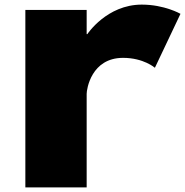

<svg xmlns="http://www.w3.org/2000/svg" viewBox="-20 -813 803 833"><path d="M90 0H356V-406C356 -426 376 -562 514 -562C603 -562 652 -519 652 -519L763 -753C763 -753 694 -793 595 -793C443 -793 359 -665 359 -665H356V-770H90Z"/></svg>

Font: Poland Can Into
Style: BigWritings
Weight: 700
Foundry: Cannot Into Space Fonts
Version: Version 0.92